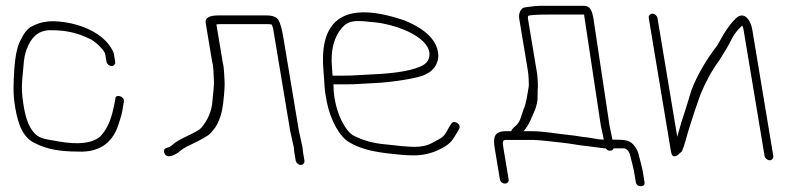

<svg xmlns="http://www.w3.org/2000/svg" viewBox="-20 -536 2727 660"><path d="M376 -324 371.8 -349C370.5 -357 365 -367.7 355.3 -381C328.9 -417.3 279.5 -443.6 223.1 -456C165.1 -467.3 125.8 -466.3 84.5 -442.7C72.6 -435.2 61.3 -420.3 50.7 -398C38.5 -375.7 31.1 -338.2 28.5 -285.5C26.7 -250.6 23.8 -217.5 32 -168C42.4 -105.5 60 -60.6 104 -42C140 -24 184.7 -15 245.9 -15C333.4 -10 371.4 -57.6 387.4 -108.5C395.3 -133.5 399.2 -142.3 403.8 -175L405.8 -187C408.9 -205.3 376.3 -214.7 376.3 -196L374.3 -184C365 -137 354.9 -99.2 324.8 -67C298.1 -43.6 249.6 -37.8 183.2 -49.5C173.7 -51.2 161 -53.4 144.5 -56.3C127.9 -59.2 115.2 -64 106.5 -70.8C81.7 -90.2 68.8 -127.3 62 -168C51.9 -228.9 54.3 -243.2 62.3 -326C64.2 -345.4 69.4 -363.9 78 -381.5C95.7 -418 122.9 -434.8 160.9 -432C200.1 -432 238.5 -424.7 271.7 -410C277.5 -407.3 284.1 -404.3 291.6 -401C303.7 -395.6 339.1 -365.4 341.8 -349L346 -324C347.3 -316.1 355.6 -309 363.5 -309C371.4 -309 377.3 -316.1 376 -324Z M1014 31C1021.9 31 1027.8 23.9 1026.5 16L1021.6 -13C1020.9 -17.7 1020.3 -23 1020 -29L1007.3 -87L953.7 -409C949.1 -436.5 943.7 -455.7 937.5 -466.6C931.3 -477.5 917.3 -483 895.4 -483H730.8C698.8 -483 684.2 -474.3 687.1 -457L709.2 -324C714.8 -303.3 713.5 -285.4 715.1 -263.7C717 -239.4 711.5 -209.5 710.3 -188C707.8 -154.6 695 -124.1 671.9 -96.6C666 -89.7 649 -80.5 624.4 -68.8C599.9 -57.2 583.6 -47.7 575.5 -40.4C567.5 -33.1 560.1 -29 553.4 -28C544.1 -24.7 541.4 -18.4 545.3 -9C554.4 12.8 586 -5.8 595.6 -14.2C603.4 -21.1 614.3 -28.1 628.2 -35C669.3 -54.5 697.1 -69.4 705 -79.5C709.9 -85.8 714.7 -91.7 719.4 -97C734 -118.6 743.4 -147.5 747.4 -183.7C751.5 -219.9 753 -245 751.9 -259C750 -282.6 751 -301.6 745.2 -324L723.9 -452C727.8 -452.7 731.8 -453 735.8 -453H900.4C905 -453 909.4 -452.7 913.5 -452C915.4 -448.7 917.2 -443.7 919 -437L977.3 -87L989.8 -30C990.2 -23.3 990.9 -17.7 991.6 -13L996.5 16C997.8 23.9 1006 31 1014 31Z M1123.2 -276C1123.2 -280 1122.6 -288.8 1121.3 -302.5C1115.6 -363 1127.7 -409.7 1157.5 -442.6C1182 -468.7 1207.6 -465.7 1269.1 -459.2C1338.3 -451.9 1415.2 -420.9 1443.7 -383.1C1464.4 -355.6 1458.2 -327.7 1437.7 -314C1407.1 -294.8 1343.4 -283.4 1253.2 -280C1217.4 -278.6 1196.8 -276 1165.7 -276ZM1126.2 -246H1170.7C1202.7 -246 1224.3 -248.6 1260.6 -250C1329.3 -252.6 1420.9 -268.3 1440.5 -279L1457 -288C1475.4 -301.8 1485.4 -320.2 1486.9 -343C1485.7 -393.6 1447.2 -434.6 1369.8 -466C1138.6 -544.6 1077.5 -445.9 1092.2 -289.3C1097.2 -236.1 1092.7 -239.5 1103.7 -184.2C1115.2 -126.6 1146.7 -64.2 1182.5 -46C1211.7 -28.5 1250.9 -16.2 1309.7 -9.1C1348.7 -4.4 1377.3 -2 1395.5 -2C1431.7 -0.5 1467.6 -9 1500.9 -27.5C1532.3 -45 1536 -55.9 1551.5 -81L1557.7 -92C1568.3 -108 1541.1 -125.7 1531.5 -111L1524.3 -100C1503.4 -60.2 1502.5 -65.3 1464.5 -44.2C1447.4 -35 1425.7 -30.7 1402.7 -31.2C1379.6 -31.7 1346.3 -34.7 1302.7 -40C1262.2 -43.5 1226.2 -53.8 1193.3 -71C1185.9 -75.7 1179.2 -82 1173.2 -90C1151.6 -119.2 1137.2 -155.8 1129.8 -200C1127.4 -214.7 1126.2 -230 1126.2 -246Z M1987.7 -516H1834.7C1825.2 -516 1807.6 -514.2 1783.4 -510.5C1769.6 -508 1762 -489 1764.8 -472L1793.1 -302C1795.7 -286.3 1797 -274.8 1797.1 -267.2C1797.2 -252.4 1799.1 -246.1 1796.7 -233.5C1792.6 -211.4 1789.7 -181.8 1779.5 -159.7C1769.5 -132.4 1769.5 -117.1 1750.2 -101.2C1742 -94.4 1737.8 -89 1737.8 -85H1718.8C1677.7 -85 1674.5 -63.2 1681 -24L1698.3 80C1699.8 88.8 1707.4 95 1715.8 95C1724.3 95 1729.8 88.8 1728.3 80L1711 -24C1706.4 -51.9 1706.6 -55 1723.8 -55H1813.8C1834.6 -55 1894.3 -47.2 1915 -45.2C1941.9 -42.5 1970.6 -36.3 1996.1 -34L2058.3 -26H2062.3C2065.8 -20.7 2070.8 -18 2077.1 -18C2083.4 -18 2087.5 -20.7 2089.3 -26H2107.3H2124.2C2136.1 -26 2144.6 -11.7 2146.6 0L2155.4 35C2157.1 41 2158.3 46 2158.9 50L2165.4 89C2167.1 99 2172.9 104 2182.9 104C2192.9 104 2197.1 99 2195.4 89L2188.9 50C2188.1 45.3 2186.9 40 2185.3 34L2176.6 0C2174.9 -10 2170.8 -20 2164.1 -30C2147.3 -55.2 2130.1 -56 2085.3 -56L2075.3 -104L2020.3 -470C2015.9 -496.6 2010 -516 1987.7 -516ZM1987.7 -486 2045.3 -104 2053.4 -67 2055.3 -56H2053.3C2034.8 -56 2014.4 -62.2 1995.3 -64C1974.2 -66 1960.1 -69.8 1933.8 -72.2C1898.5 -75.5 1850.2 -85 1808.8 -85H1779.8C1789.1 -96.1 1797.9 -109 1804 -123.8C1816.4 -154.2 1822.7 -159.6 1827.8 -193.8L1828.2 -226.5C1829.9 -244.1 1828.3 -260.2 1826.8 -280L1794.8 -472C1794.5 -474 1794.6 -476.8 1795.3 -480.5C1796 -484.2 1820.2 -486 1868.1 -486Z M2210.1 -474 2286.5 -15C2289.9 5.7 2300.7 7 2318.7 -11C2320.7 -13 2322.6 -14.7 2324.3 -16C2329.1 -27.3 2333.4 -40.3 2337.3 -55C2346.3 -88.6 2357.9 -122.3 2368.9 -157L2388.1 -212C2406 -255.4 2427.2 -294 2451.9 -327.6C2473.4 -361.2 2484.8 -381 2487.8 -387C2498.5 -411.8 2513.1 -432.2 2531.6 -448C2533.5 -444.7 2534.9 -440.3 2535.8 -435L2608.2 0C2609.5 7.9 2617.8 15 2625.7 15C2633.6 15 2639.5 7.9 2638.2 0L2565.8 -435C2560.8 -464.8 2541.2 -494.5 2515.6 -478C2493.9 -460.4 2471.3 -428.1 2446.4 -381C2407.7 -330.6 2376.8 -278.6 2356.5 -225L2339.7 -170C2326.8 -131.3 2316.2 -96.7 2308 -66L2240.1 -474C2238.7 -481.9 2230.5 -489 2222.6 -489C2214.6 -489 2208.7 -481.9 2210.1 -474Z"/></svg>

Font: MewTooHand
Style: WideLta
Weight: 400
Designer: Mew Too, Robert Jablonski
Version: Version 0.77